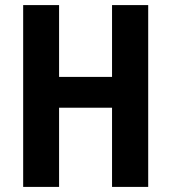

<svg xmlns="http://www.w3.org/2000/svg" viewBox="-20 -734 672 754"><path d="M562 0V-714H420V-432H212V-714H71V0H212V-311H420V0Z"/></svg>

Font: Noto Sans Thai Looped Condensed
Style: Bold
Weight: 700
Width: 3
Designer: Sasikarn Vongin, Ben Mitchell
Foundry: The Fontpad Ltd
Version: Version 1.001